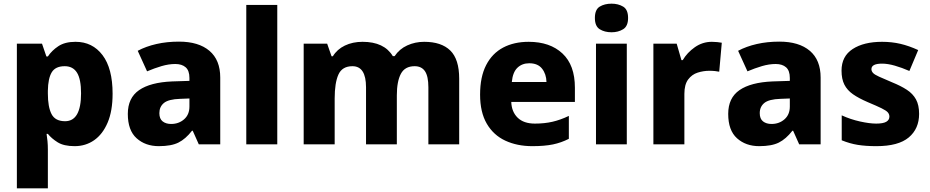

<svg xmlns="http://www.w3.org/2000/svg" viewBox="-20 -787 5071 1047"><path d="M392 -559Q484 -559 539 -486.5Q594 -414 594 -276Q594 -182 567 -118.5Q540 -55 493.5 -22.5Q447 10 387 10Q328 10 294.5 -11Q261 -32 241 -57H234Q237 -38 239 -17Q241 4 241 28V240H72V-549H209L233 -479H241Q262 -511 298 -535Q334 -559 392 -559ZM333 -426Q282 -426 262 -392.5Q242 -359 241 -292V-277Q241 -204 261 -165Q281 -126 335 -126Q422 -126 422 -278Q422 -355 400 -390.5Q378 -426 333 -426Z M956 -560Q1063 -560 1122 -510Q1181 -460 1181 -364V0H1064L1031 -74H1027Q992 -29 953 -9.5Q914 10 846 10Q773 10 725 -33Q677 -76 677 -166Q677 -253 738.5 -295.5Q800 -338 919 -343L1013 -346V-362Q1013 -402 992.5 -420Q972 -438 936 -438Q900 -438 861 -426.5Q822 -415 782 -398L731 -510Q776 -534 833 -547Q890 -560 956 -560ZM962 -248Q899 -246 874 -225.5Q849 -205 849 -170Q849 -139 867 -125Q885 -111 913 -111Q955 -111 984 -136.5Q1013 -162 1013 -206V-250Z M1492 0H1323V-760H1492Z M2293 -559Q2387 -559 2435.5 -511.5Q2484 -464 2484 -358V0H2316V-311Q2316 -371 2297.5 -398.5Q2279 -426 2241 -426Q2188 -426 2166 -384.5Q2144 -343 2144 -267V0H1976V-311Q1976 -426 1902 -426Q1846 -426 1825.5 -380.5Q1805 -335 1805 -250V0H1636V-549H1764L1788 -480H1795Q1818 -518 1860.5 -538.5Q1903 -559 1957 -559Q2075 -559 2122 -481H2132Q2158 -520 2201 -539.5Q2244 -559 2293 -559Z M2863 -559Q2979 -559 3047 -495.5Q3115 -432 3115 -309V-231H2768Q2770 -177 2803 -145Q2836 -113 2897 -113Q2949 -113 2992.5 -123Q3036 -133 3082 -155V-30Q3041 -9 2995.5 0.5Q2950 10 2883 10Q2800 10 2735.5 -20Q2671 -50 2634.5 -112.5Q2598 -175 2598 -271Q2598 -368 2631 -432Q2664 -496 2723.5 -527.5Q2783 -559 2863 -559ZM2866 -442Q2827 -442 2801.5 -417.5Q2776 -393 2771 -340H2960Q2959 -383 2936 -412.5Q2913 -442 2866 -442Z M3315 -767Q3351 -767 3378 -751Q3405 -735 3405 -689Q3405 -644 3378 -627.5Q3351 -611 3315 -611Q3277 -611 3250.5 -627.5Q3224 -644 3224 -689Q3224 -735 3250.5 -751Q3277 -767 3315 -767ZM3398 -549V0H3230V-549Z M3862 -559Q3875 -559 3891 -557.5Q3907 -556 3916 -554L3902 -396Q3893 -398 3879 -399.5Q3865 -401 3848 -401Q3816 -401 3784.5 -391Q3753 -381 3732.5 -353.5Q3712 -326 3712 -275V0H3543V-549H3670L3696 -459H3703Q3727 -500 3769 -529.5Q3811 -559 3862 -559Z M4230 -560Q4337 -560 4396 -510Q4455 -460 4455 -364V0H4338L4305 -74H4301Q4266 -29 4227 -9.5Q4188 10 4120 10Q4047 10 3999 -33Q3951 -76 3951 -166Q3951 -253 4012.5 -295.5Q4074 -338 4193 -343L4287 -346V-362Q4287 -402 4266.5 -420Q4246 -438 4210 -438Q4174 -438 4135 -426.5Q4096 -415 4056 -398L4005 -510Q4050 -534 4107 -547Q4164 -560 4230 -560ZM4236 -248Q4173 -246 4148 -225.5Q4123 -205 4123 -170Q4123 -139 4141 -125Q4159 -111 4187 -111Q4229 -111 4258 -136.5Q4287 -162 4287 -206V-250Z M4992 -166Q4992 -85 4935.5 -37.5Q4879 10 4759 10Q4701 10 4657.5 3Q4614 -4 4570 -22V-158Q4618 -136 4670 -124.5Q4722 -113 4758 -113Q4796 -113 4813 -123Q4830 -133 4830 -151Q4830 -164 4821.5 -174Q4813 -184 4787.5 -196.5Q4762 -209 4712 -230Q4663 -251 4631.5 -273Q4600 -295 4584.5 -325.5Q4569 -356 4569 -402Q4569 -480 4629.5 -519.5Q4690 -559 4790 -559Q4843 -559 4890 -548Q4937 -537 4987 -514L4939 -400Q4898 -418 4859.5 -429Q4821 -440 4790 -440Q4732 -440 4732 -410Q4732 -399 4740.5 -389.5Q4749 -380 4773.5 -369Q4798 -358 4845 -338Q4892 -319 4925 -297.5Q4958 -276 4975 -245Q4992 -214 4992 -166Z"/></svg>

Font: Noto Sans Gurmukhi UI ExtraBold
Style: Regular
Weight: 800
Designer: Jelle Bosma - Monotype Design Team
Foundry: Monotype Imaging Inc.
Version: Version 2.004; ttfautohint (v1.8.4.7-5d5b)